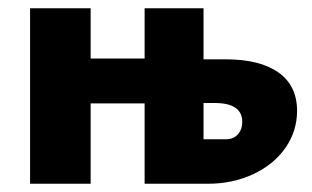

<svg xmlns="http://www.w3.org/2000/svg" viewBox="-20 -446 757 466"><path d="M701 -177Q701 -128 673 -87.5Q645 -47 595 -23.5Q545 0 484 0H331V-195H200V0H53V-426H200V-304H331V-426H474V-302H528Q611 -302 656 -270Q701 -238 701 -177ZM568 -150Q568 -196 501 -196H474V-108H528Q547 -108 557.5 -120Q568 -132 568 -150Z"/></svg>

Font: Ysabeau Ultrabold
Style: Regular
Weight: 800
Designer: Christian Thalmann (Catharsis Fonts)
Version: Version 0.003